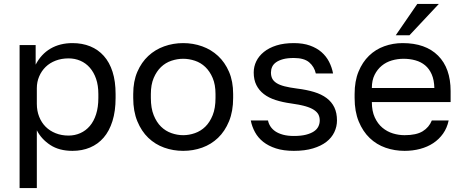

<svg xmlns="http://www.w3.org/2000/svg" viewBox="-20 -760 2365 980"><path d="M80 200V-530H162V-430Q176 -457 195 -477.5Q214 -498 238 -512Q262 -526 290 -533Q318 -540 350 -540Q400 -540 440.5 -523.5Q481 -507 510 -474.5Q539 -442 554.5 -393.5Q570 -345 570 -280V-260Q570 -193 554 -142Q538 -91 509 -57.5Q480 -24 439.5 -7Q399 10 350 10Q282 10 236.5 -20Q191 -50 168 -95V200ZM330 -68Q362 -68 390 -80.5Q418 -93 438.5 -117Q459 -141 470.5 -177Q482 -213 482 -260V-280Q482 -324 470.5 -357.5Q459 -391 438.5 -414.5Q418 -438 390 -450Q362 -462 330 -462Q294 -462 264 -450.5Q234 -439 213 -418.5Q192 -398 180 -370Q168 -342 168 -310V-230Q168 -194 180 -164Q192 -134 213 -113Q234 -92 264 -80Q294 -68 330 -68Z M915 10Q864 10 818 -6.5Q772 -23 737 -56.5Q702 -90 681 -141Q660 -192 660 -260V-280Q660 -345 681 -393.5Q702 -442 737 -474.5Q772 -507 818 -523.5Q864 -540 915 -540Q966 -540 1012 -523.5Q1058 -507 1093 -474.5Q1128 -442 1149 -393.5Q1170 -345 1170 -280V-260Q1170 -192 1149 -141Q1128 -90 1093 -56.5Q1058 -23 1012 -6.5Q966 10 915 10ZM915 -70Q945 -70 975 -80.5Q1005 -91 1028 -113.5Q1051 -136 1065.5 -172Q1080 -208 1080 -260V-280Q1080 -328 1065.5 -362Q1051 -396 1028 -418Q1005 -440 975 -450Q945 -460 915 -460Q885 -460 855 -450Q825 -440 802 -418Q779 -396 764.5 -362Q750 -328 750 -280V-260Q750 -208 764.5 -172Q779 -136 802 -113.5Q825 -91 855 -80.5Q885 -70 915 -70Z M1480 10Q1427 10 1388.5 -2.5Q1350 -15 1323.5 -36Q1297 -57 1281.5 -85.5Q1266 -114 1260 -145H1348Q1351 -129 1360.5 -114.5Q1370 -100 1385.5 -89.5Q1401 -79 1424.5 -72.5Q1448 -66 1480 -66Q1517 -66 1542 -72.5Q1567 -79 1582.5 -89.5Q1598 -100 1605 -114.5Q1612 -129 1612 -145Q1612 -162 1605.5 -175Q1599 -188 1582.5 -199Q1566 -210 1538 -218Q1510 -226 1466 -232Q1422 -238 1386.5 -249.5Q1351 -261 1326.5 -280Q1302 -299 1288.5 -326Q1275 -353 1275 -390Q1275 -420 1288 -447Q1301 -474 1327 -495Q1353 -516 1391 -528Q1429 -540 1480 -540Q1527 -540 1562 -527.5Q1597 -515 1621 -494Q1645 -473 1659.5 -445Q1674 -417 1680 -385H1592Q1584 -420 1558 -442Q1532 -464 1480 -464Q1447 -464 1425 -458Q1403 -452 1389 -442Q1375 -432 1369 -418.5Q1363 -405 1363 -390Q1363 -372 1369.5 -359Q1376 -346 1391.5 -336Q1407 -326 1432.5 -319.5Q1458 -313 1496 -308Q1545 -302 1583 -290.5Q1621 -279 1647 -259.5Q1673 -240 1686.5 -212Q1700 -184 1700 -145Q1700 -114 1686.5 -85.5Q1673 -57 1646 -36Q1619 -15 1577.5 -2.5Q1536 10 1480 10Z M2045 10Q1994 10 1948 -6Q1902 -22 1867 -55.5Q1832 -89 1811 -140Q1790 -191 1790 -260V-280Q1790 -346 1810 -394.5Q1830 -443 1863.5 -475.5Q1897 -508 1941.5 -524Q1986 -540 2035 -540Q2152 -540 2216 -476Q2280 -412 2280 -295V-239H1878Q1878 -193 1893 -160.5Q1908 -128 1932 -108Q1956 -88 1985.5 -79Q2015 -70 2045 -70Q2105 -70 2137.5 -90Q2170 -110 2184 -145H2270Q2262 -107 2241.5 -78Q2221 -49 2191.5 -29.5Q2162 -10 2124.5 0Q2087 10 2045 10ZM1878 -311H2197Q2196 -352 2183.5 -380.5Q2171 -409 2150 -426.5Q2129 -444 2100.5 -452Q2072 -460 2040 -460Q2009 -460 1980 -451.5Q1951 -443 1928.5 -424.5Q1906 -406 1892 -378Q1878 -350 1878 -311ZM2000 -580 2110 -740H2220L2070 -580Z"/></svg>

Font: Golos Text VF
Style: Regular
Weight: 400
Designer: A.Korolkova, Vitaly Kuzmin
Foundry: ParaType Ltd
Version: Version 2.003